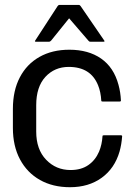

<svg xmlns="http://www.w3.org/2000/svg" viewBox="-20 -745 540 782"><path d="M477.5 -190Q475 -156.5 467 -128Q447 -59 394 -20.8Q341 17.5 265 17.5Q195 17.5 142.8 -12Q90.5 -41.5 61.5 -95.8Q32.5 -150 32.5 -224V-301.5Q32.5 -376 60.8 -430Q89 -484 140.8 -513.2Q192.5 -542.5 262.5 -542.5Q340 -542.5 391.8 -506.5Q443.5 -470.5 462.5 -400Q471 -369.5 472.5 -335.5Q472.5 -331.5 467.5 -331.5H397.5Q392.5 -331.5 392.5 -335Q390.5 -370.5 379.5 -397.5Q349.5 -472.5 260 -472.5Q202.5 -472.5 165 -432Q127.5 -391.5 127.5 -316.5V-209Q127.5 -136.5 167.8 -94.5Q208 -52.5 267.5 -52.5Q310.5 -52.5 339.5 -72.5Q368.5 -92.5 383.5 -127.5Q395.5 -156.5 397.5 -190.5Q397.5 -194 402.5 -194H472.5Q477.5 -194 477.5 -190ZM261.5 -670.5 188.5 -580Q184.5 -575 179 -575H126.5Q120 -575 123.5 -580L214.5 -720Q218 -725 221.5 -725H301.5Q305 -725 308.5 -720L404.5 -580Q408 -575 401.5 -575H349Q345 -575 343 -576.5Q341 -578 339.5 -580Z"/></svg>

Font: MFEK Sans
Style: Regular
Weight: 400
Designer: Owen Earl
Foundry: indestructible type*
Version: Version 0.001; ttfautohint (v1.8.4.7-5d5b)